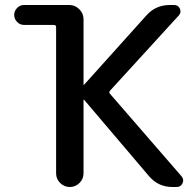

<svg xmlns="http://www.w3.org/2000/svg" viewBox="-20 -750 786 770"><path d="M77 -650Q60 -650 48.5 -662Q37 -674 37 -690Q37 -706 48.5 -718Q60 -730 77 -730H258Q281 -730 298 -713Q315 -696 315 -673V-411Q315 -410 316 -410L318 -411L567 -688Q604 -730 662 -730H678Q695 -730 701.5 -715Q708 -700 697 -688L421 -386Q416 -380 421 -374L708 -43Q719 -30 712 -15Q705 0 688 0H672Q615 0 578 -43L318 -349Q317 -350 316 -350Q315 -350 315 -349V-55Q315 -32 298.5 -16Q282 0 260 0Q238 0 221.5 -16Q205 -32 205 -55V-641Q205 -650 196 -650Z"/></svg>

Font: Rounded Mplus 1c Medium
Style: Regular
Weight: 500
Version: Version 1.059.20150529